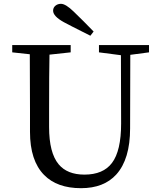

<svg xmlns="http://www.w3.org/2000/svg" viewBox="-20 -969 838 1005"><path d="M404 16Q279 16 211 -53Q137 -128 137 -279V-394Q137 -589 136 -685L44 -695V-733H350V-695L239 -683Q237 -588 237 -394V-304Q237 -169 287 -109Q332 -55 422 -55Q520 -55 566 -116Q614 -179 614 -323L613 -680L498 -695V-733H760V-695L662 -682L661 -297Q661 -136 589 -56Q524 16 404 16ZM453 -782Q421 -798 358 -830Q329 -846 314 -853Q258 -884 258 -913Q258 -929 270 -939Q282 -949 299 -949Q324 -949 366 -908Q419 -857 470 -804Z"/></svg>

Font: GenRyuMin TW M
Style: Regular
Weight: 500
Version: Version 1.501;PS 1;hotconv 16.6.51;makeotf.lib2.5.65220